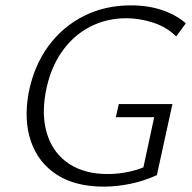

<svg xmlns="http://www.w3.org/2000/svg" viewBox="-20 -687 717 716"><path d="M367 9Q261 9 192 -35.5Q123 -80 95.5 -159.5Q68 -239 87 -342Q107 -442 160 -514.5Q213 -587 292 -627Q371 -667 468 -667Q533 -667 585.5 -649Q638 -631 673 -600L637 -551Q602 -586 551.5 -602.5Q501 -619 451 -619Q377 -619 314.5 -586.5Q252 -554 209 -491.5Q166 -429 150 -341Q134 -250 157.5 -181.5Q181 -113 238.5 -75.5Q296 -38 382 -38Q424 -38 465.5 -47.5Q507 -57 546 -77L509 -36L555 -250H412L423 -299H623L565 -34Q517 -12 466 -1.5Q415 9 367 9Z"/></svg>

Font: Ysabeau Infant Light
Style: Italic
Weight: 300
Italic angle: -12°
Designer: Christian Thalmann (Catharsis Fonts)
Version: Version 2.001;gftools[0.9.30]; featfreeze: ss01,ss02,lnum